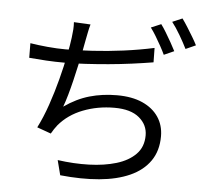

<svg xmlns="http://www.w3.org/2000/svg" viewBox="-59 -910 1118 1024"><g transform="rotate(5 500.0 -397.5)"><path d="M390.8 -771.4Q384.8 -751.8 380.6 -729.5Q376.3 -707.2 372.3 -687.5Q367.9 -663.5 361 -628Q354.1 -592.5 345 -551Q335.8 -509.5 325.8 -467.3Q315.7 -425.2 305 -387.6Q294.3 -350.1 283.8 -322.1Q349.5 -368.3 418.2 -388Q487 -407.7 565 -407.7Q645.2 -407.7 701.3 -382.7Q757.4 -357.6 787.3 -313.1Q817.2 -268.6 817.2 -209.7Q817.2 -131.9 779.4 -77.7Q741.7 -23.5 672.6 7.5Q603.6 38.4 508.9 47Q414.2 55.6 299.8 43.8L279.4 -35.7Q366.1 -23.5 447.7 -26.1Q529.2 -28.7 594 -48.2Q658.7 -67.7 696.9 -106.8Q735.2 -145.8 735.2 -207.6Q735.2 -263.9 689.9 -301.9Q644.6 -339.9 557 -339.9Q467.8 -339.9 389.4 -309.6Q311.1 -279.3 261.1 -219.7Q252.3 -208.4 245.1 -197.7Q237.9 -187 230.3 -173.4L155.6 -200.2Q184.2 -256 208.2 -325.9Q232.2 -395.7 250.6 -466.4Q269 -537.1 280.9 -596.9Q292.7 -656.7 297.1 -693Q300.3 -717.5 301.6 -736.6Q302.9 -755.7 301.5 -776ZM80 -644Q119.5 -637.4 172 -632.5Q224.6 -627.6 269.5 -627.6Q333.5 -627.6 413.6 -632.4Q493.7 -637.2 578.6 -648.3Q663.5 -659.5 742 -676.5L743.2 -599.5Q690.3 -590.7 629.3 -582.6Q568.4 -574.5 505.1 -568.8Q441.8 -563.1 381.7 -559.7Q321.6 -556.3 270.5 -556.3Q219.3 -556.3 171.7 -559.1Q124.1 -561.9 80.6 -565.9ZM766.5 -806Q779.5 -788.7 794.3 -764.1Q809.1 -739.5 823.5 -714.2Q837.9 -688.9 848.1 -668.4L794 -644.3Q784.6 -664.7 770.7 -689.8Q756.8 -714.9 741.8 -739.9Q726.7 -764.9 712.7 -783.3ZM876.7 -846.1Q890.3 -827.7 905.9 -802.8Q921.5 -777.9 936.4 -753.1Q951.3 -728.3 960.6 -709.5L906.8 -685.4Q890.6 -718.2 868 -756.8Q845.4 -795.4 823.5 -823.4Z"/></g></svg>

Font: Noto Sans TC
Style: Regular
Weight: 100
Designer: Ryoko NISHIZUKA 西塚涼子 (kana, bopomofo & ideographs); Paul D. Hunt (Latin, Greek & Cyrillic); Sandoll Communications 산돌커뮤니
Foundry: Adobe
Version: Version 2.004;hotconv 1.0.118;makeotfexe 2.5.65603